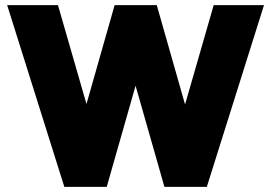

<svg xmlns="http://www.w3.org/2000/svg" viewBox="-20 -732 1062 752"><path d="M232 0 8 -712H207L365 -164H273L429 -712H594L750 -164H659L817 -712H1014L790 0H624L468 -547H554L398 0Z"/></svg>

Font: Outfit Thin Black
Style: Regular
Weight: 900
Version: Version 1.100;gftools[0.9.27]